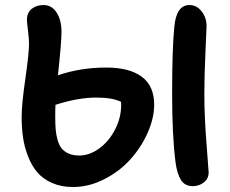

<svg xmlns="http://www.w3.org/2000/svg" viewBox="-20 -771 914 762"><path d="M270 -28.8Q223.1 -28.8 187 -44.7Q150.9 -60.5 128.4 -86.7Q106 -112.8 91.6 -149.7Q77.1 -186.5 71.5 -224.9Q65.9 -263.2 65.9 -307.1Q65.9 -356.9 80.6 -458.3Q95.2 -559.6 95.2 -598.1Q95.2 -616.7 91.1 -649.9Q86.9 -683.1 86.9 -691.9Q86.9 -720.7 105.7 -735.8Q124.5 -751 152.8 -751Q185.5 -751 204.8 -720.9Q224.1 -690.9 224.1 -644Q224.1 -604.5 210 -472.2Q299.3 -502.9 400.9 -502.9Q494.1 -502.9 543 -466.3Q591.8 -429.7 591.8 -356Q591.8 -301.3 565.4 -242.7Q539.1 -184.1 496.1 -137Q453.1 -89.8 392.8 -59.3Q332.5 -28.8 270 -28.8ZM745.1 -32.2Q713.4 -32.2 698 -57.1Q682.6 -82 676.8 -126Q663.1 -231 663.1 -398.9Q663.1 -577.6 671.9 -665Q679.7 -751 731.9 -751Q760.3 -751 780 -726.3Q799.8 -701.7 799.8 -667Q799.8 -660.2 795.4 -564.5Q791 -468.8 791 -398.9Q791 -307.1 799.6 -200.7Q808.1 -94.2 808.1 -86.9Q808.1 -62 789.1 -47.1Q770 -32.2 745.1 -32.2ZM199.2 -310.1Q199.2 -279.3 200.9 -258.1Q202.6 -236.8 208.5 -215.8Q214.4 -194.8 224.6 -182.1Q234.9 -169.4 252.4 -161.6Q270 -153.8 294.9 -153.8Q335 -153.8 373.5 -181.6Q412.1 -209.5 436.5 -256.6Q460.9 -303.7 460.9 -355Q460.9 -363.3 460 -367.2Q424.8 -383.8 362.8 -383.8Q289.6 -383.8 200.2 -355Q199.2 -339.8 199.2 -310.1Z"/></svg>

Font: Shantell Sans Bouncy
Style: Regular
Weight: 600
Designer: Stephen Nixon, Anya Danilova, Shantell Martin
Foundry: Arrow Type
Version: Version 1.006;[9816181b4]